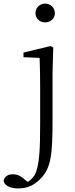

<svg xmlns="http://www.w3.org/2000/svg" viewBox="-95 -780 421 1071"><path d="M157 -655C186 -655 211 -676 211 -707C211 -738 186 -760 157 -760C128 -760 103 -738 103 -707C103 -676 128 -655 157 -655ZM7 271C57 271 93 255 130 218C191 158 198 78 198 -110V-378L202 -515L187 -523L36 -487V-461L126 -457C128 -407 129 -352 129 -284V-94C129 43 126 145 99 195C89 212 75 225 60 235L41 220C18 199 -2 192 -24 192C-51 192 -70 205 -75 229C-71 251 -45 271 7 271Z"/></svg>

Font: Noto Serif CJK KR Light
Style: Regular
Weight: 300
Designer: Ryoko NISHIZUKA 西塚涼子 (kana & ideographs); Frank Grießhammer (Latin, Greek & Cyrillic); Wenlong ZHANG 张文龙 (bopomofo); San
Foundry: Adobe
Version: Version 2.001;hotconv 1.1.0;makeotfexe 2.6.0